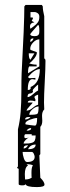

<svg xmlns="http://www.w3.org/2000/svg" viewBox="-20 -673 284 781"><path d="M84 76Q82 81 71 81Q56 81 56 76V14L49 10L53 4V-147Q61 -180 64 -217.5Q67 -255 67 -303.5Q67 -352 68 -375Q79 -575 79 -647L84 -653H150L154 -647Q154 -631 160 -607V-435Q165 -434 165 -425Q165 -395 162 -340Q159 -285 159 -256Q159 -252 159.5 -242Q160 -232 160 -228Q151 -219 151 -202Q151 -198 151.5 -191.5Q152 -185 152 -182Q152 -165 144 -157V-46L140 -41L144 50Q161 67 161 78Q161 88 130 88Q87 88 84 76ZM94 0Q81 8 81 35Q81 40 81.5 47.5Q82 55 82 57Q86 57 90.5 56.5Q95 56 98 55Q101 54 104 52.5Q107 51 108 50H109Q108 48 108 30Q108 6 114 0Q108 -5 88 -5ZM72 -55Q72 -44 77 -29Q82 -14 90 -14Q121 -14 121 -35Q121 -40 117.5 -47.5Q114 -55 109 -55ZM125 -85Q103 -85 94 -66Q125 -66 125 -85ZM91 -82Q76 -82 76 -69Q87 -69 94 -82ZM99 -117Q98 -115 91.5 -110Q85 -105 80.5 -99.5Q76 -94 76 -89Q91 -89 96.5 -89.5Q102 -90 110.5 -92.5Q119 -95 122 -102.5Q125 -110 125 -122H109V-127H84Q79 -127 79 -117Q79 -111 84 -111Q95 -111 99 -117ZM106 -152Q96 -152 88 -142Q93 -141 98 -142.5Q103 -144 105.5 -146.5Q108 -149 106 -152ZM84 -167Q87 -167 104 -164L122 -162Q131 -162 131 -193Q120 -193 101.5 -186Q83 -179 83 -170L84 -169Q84 -168 84 -167ZM97 -197Q82 -197 82 -187Q96 -187 104 -197ZM137 -240Q125 -240 112 -228.5Q99 -217 99 -206Q127 -206 132 -210Q137 -214 137 -240ZM113 -256Q113 -254 101 -241.5Q89 -229 88 -223Q100 -223 113 -234Q126 -245 135 -247V-288Q120 -283 120 -278Q123 -269 124 -269Q124 -268 124 -264L123 -261Q113 -264 105 -264Q93 -264 93 -256ZM135 -329Q130 -326 121.5 -317Q113 -308 113 -306Q113 -304 114 -302V-299Q110 -293 101 -292.5Q92 -292 92 -278Q101 -278 114.5 -290Q128 -302 135 -305ZM124 -349Q114 -351 112 -351Q93 -351 93 -307Q105 -307 105 -315Q105 -318 104 -319Q142 -334 142 -392Q121 -392 94 -360Q94 -359 96 -357Q98 -355 99 -355Q100 -355 111 -355.5Q122 -356 124 -356ZM129 -403H99Q94 -398 94 -375L140 -403V-513Q127 -513 115 -500.5Q103 -488 103 -475L104 -470L129 -461Q130 -460 130 -459Q130 -449 120 -436Q110 -423 99 -415Q114 -410 129 -410ZM97 -456Q97 -434 104 -430L120 -456ZM116 -517Q103 -517 103 -506L104 -502Q116 -509 116 -517ZM103 -534Q103 -526 121 -526Q130 -526 134 -529Q138 -532 139 -536Q140 -540 140 -549Q140 -570 135 -572Q103 -536 103 -534ZM120 -582Q102 -580 102 -565Q102 -560 104 -556Q108 -559 116 -565Q124 -571 126.5 -573.5Q129 -576 133 -581Q137 -586 138.5 -591.5Q140 -597 140 -605Q140 -615 133 -619.5Q126 -624 122 -624Q118 -624 104 -624V-602H113Q114 -598 114 -597L112 -594Q111 -592 110 -590L109 -588Z"/></svg>

Font: CabinSketch
Style: Regular
Weight: 400
Designer: Pablo Impallari
Foundry: Pablo Impallari. www.impallari.com Igino Marini. www.ikern.com
Version: Version 1.002